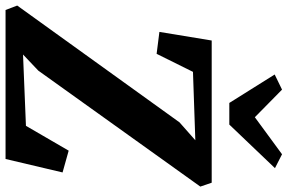

<svg xmlns="http://www.w3.org/2000/svg" viewBox="-208 -844 1036 692"><g transform="rotate(90 310.0 -498.0)"><path d="M0 0 -16 -42 405 -627 469.5 -684 223 -675.5 158 -544.5 79 -554.5 110 -743H622.5L636.5 -702L218.5 -118L160.5 -63L417.5 -73.5L507 -227.5L585.5 -205.5L537 0ZM335 -806.5 232.5 -970 287 -996.5Q312 -972 336.8 -947.5Q361.5 -923 386.5 -898.5Q420 -923 453.2 -947.5Q486.5 -972 520 -996.5L570 -971L413 -806.5Z"/></g></svg>

Font: Merriweather ExtraBold
Style: Italic
Weight: 800
Italic angle: -7.8°
Version: Version 2.101